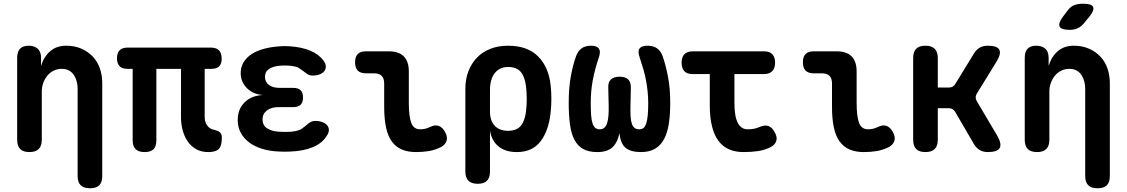

<svg xmlns="http://www.w3.org/2000/svg" viewBox="-20 -805 6040 1029"><path d="M204 -315V-56Q204 -23 187.5 -6.5Q171 10 138 10Q104 10 88 -6.5Q72 -23 72 -56V-495Q72 -528 87.5 -544Q103 -560 134 -560Q164 -560 182 -544Q200 -528 200 -495V-452Q216 -503 250 -531.5Q284 -560 334 -560Q380 -560 415.5 -544.5Q451 -529 476.5 -502.5Q502 -476 515 -439Q528 -402 528 -359V138Q528 172 512 188Q496 204 462 204Q429 204 412.5 188Q396 172 396 138V-331Q396 -350 391 -369Q386 -388 376 -403Q366 -418 350 -427Q334 -436 311 -436Q287 -436 267 -426Q247 -416 233 -398.5Q219 -381 211.5 -359.5Q204 -338 204 -315Z M1096 10Q1059 10 1031.5 -5.5Q1004 -21 986 -47Q968 -73 959 -107Q950 -141 950 -177V-436H818V-54Q818 -21 803 -5.5Q788 10 755 10Q723 10 707 -5.5Q691 -21 691 -54V-436H663Q634 -436 620.5 -450.5Q607 -465 607 -493Q607 -522 621.5 -536Q636 -550 664 -550H1108Q1139 -550 1153.5 -535.5Q1168 -521 1168 -490Q1168 -463 1154.5 -449.5Q1141 -436 1114 -436H1077V-179Q1077 -150 1091 -131.5Q1105 -113 1129 -109Q1152 -103 1160.5 -94Q1169 -85 1169 -67Q1169 -24 1153 -7Q1137 10 1096 10Z M1713 -481Q1725 -466 1726 -451Q1727 -436 1719 -425Q1711 -414 1694.5 -407Q1678 -400 1654 -400Q1644 -400 1636 -403.5Q1628 -407 1620.5 -412.5Q1613 -418 1605.5 -424Q1598 -430 1588 -436Q1579 -444 1565 -447.5Q1551 -451 1532 -453Q1519 -454 1506.5 -454Q1494 -454 1482 -453Q1444 -450 1422 -435.5Q1400 -421 1400 -393Q1400 -366 1421 -350Q1442 -334 1479 -334H1552Q1578 -334 1591 -321.5Q1604 -309 1604 -282Q1604 -256 1591 -243.5Q1578 -231 1552 -231H1474Q1434 -231 1410.5 -213Q1387 -195 1387 -165Q1387 -134 1410.5 -118Q1434 -102 1474 -99Q1490 -98 1507 -98Q1524 -98 1540 -99Q1562 -101 1578 -106Q1594 -111 1605 -121Q1613 -126 1620.5 -133Q1628 -140 1635 -145Q1642 -150 1650 -153.5Q1658 -157 1669 -157Q1692 -157 1709 -150Q1726 -143 1734.5 -132Q1743 -121 1742.5 -106.5Q1742 -92 1730 -75Q1706 -37 1657 -16.5Q1608 4 1540 7Q1524 8 1507 8Q1490 8 1474 7Q1425 5 1384.5 -7.5Q1344 -20 1315 -42Q1286 -64 1270 -94Q1254 -124 1254 -162Q1254 -220 1291 -256.5Q1328 -293 1390 -296Q1337 -299 1303.5 -332.5Q1270 -366 1270 -413Q1270 -446 1285.5 -471.5Q1301 -497 1328.5 -515Q1356 -533 1395 -543.5Q1434 -554 1482 -557Q1494 -558 1506.5 -558Q1519 -558 1532 -557Q1595 -553 1641.5 -534Q1688 -515 1713 -481Z M2171 -256Q2171 -181 2184 -146.5Q2197 -112 2232 -112Q2244 -112 2256.5 -114.5Q2269 -117 2284 -124Q2312 -138 2332 -130Q2352 -122 2365 -98Q2380 -71 2373.5 -50.5Q2367 -30 2344 -17Q2312 -1 2279 4.5Q2246 10 2210 10Q2166 10 2134 -3.5Q2102 -17 2080.5 -46Q2059 -75 2049 -121.5Q2039 -168 2039 -233V-358Q2039 -385 2025.5 -398.5Q2012 -412 1985 -412H1942Q1912 -412 1897.5 -426.5Q1883 -441 1883 -471Q1883 -501 1897.5 -515.5Q1912 -530 1942 -530H2063Q2117 -530 2144 -503Q2171 -476 2171 -422Z M2540 180Q2507 180 2490.5 163.5Q2474 147 2474 114V-328Q2474 -381 2490.5 -423.5Q2507 -466 2536.5 -496.5Q2566 -527 2608.5 -543.5Q2651 -560 2703 -560Q2807 -560 2864 -502.5Q2921 -445 2931 -348Q2935 -312 2935 -275.5Q2935 -239 2931 -202Q2921 -105 2877 -47.5Q2833 10 2750 10Q2689 10 2652 -20Q2615 -50 2606 -105V114Q2606 147 2590 163.5Q2574 180 2540 180ZM2703 -104Q2749 -104 2771 -130.5Q2793 -157 2799 -207Q2803 -241 2803 -275Q2803 -309 2799 -343Q2793 -393 2771 -419.5Q2749 -446 2703 -446Q2680 -446 2662 -437.5Q2644 -429 2631.5 -413Q2619 -397 2612.5 -374.5Q2606 -352 2606 -323V-207Q2606 -158 2631.5 -131Q2657 -104 2703 -104Z M3450 -560Q3482 -560 3502 -545.5Q3522 -531 3532 -502Q3548 -456 3560 -394Q3572 -332 3572 -254Q3572 -191 3564.5 -142Q3557 -93 3539 -59.5Q3521 -26 3491 -8Q3461 10 3415 10Q3360 10 3332.5 -13Q3305 -36 3300 -92Q3289 -39 3261 -14.5Q3233 10 3181 10Q3134 10 3104.5 -7Q3075 -24 3058 -57Q3041 -90 3034.5 -139.5Q3028 -189 3028 -254Q3028 -333 3039 -394.5Q3050 -456 3067 -503Q3077 -531 3096.5 -545.5Q3116 -560 3148 -560Q3178 -560 3189 -545.5Q3200 -531 3191 -502Q3179 -467 3170.5 -435Q3162 -403 3156.5 -373Q3151 -343 3148.5 -313.5Q3146 -284 3146 -251Q3146 -214 3148 -187.5Q3150 -161 3155.5 -144Q3161 -127 3170.5 -119.5Q3180 -112 3194 -112Q3209 -112 3218.5 -120Q3228 -128 3233.5 -144.5Q3239 -161 3241 -186Q3243 -211 3242 -246L3240 -333Q3238 -364 3254 -379Q3270 -394 3301 -394Q3332 -394 3347 -379Q3362 -364 3361 -333L3359 -243Q3358 -207 3359.5 -182Q3361 -157 3366.5 -141.5Q3372 -126 3381.5 -119Q3391 -112 3406 -112Q3420 -112 3429 -119.5Q3438 -127 3443.5 -144Q3449 -161 3451.5 -187.5Q3454 -214 3454 -251Q3454 -284 3451 -313.5Q3448 -343 3442.5 -373Q3437 -403 3428 -434Q3419 -465 3407 -501Q3397 -531 3408 -545.5Q3419 -560 3450 -560Z M4074 -530Q4104 -530 4119 -514.5Q4134 -499 4134 -469.5Q4134 -440 4119 -424Q4104 -408 4074 -408H3916V-256Q3916 -181 3934 -146.5Q3952 -112 3987 -112Q4003 -112 4018.5 -114.5Q4034 -117 4050 -124Q4079 -137 4098.5 -129.5Q4118 -122 4131 -98Q4147 -71 4140.5 -50Q4134 -29 4111 -17Q4077 0 4041 5Q4005 10 3965 10Q3921 10 3887.5 -4.5Q3854 -19 3831 -49.5Q3808 -80 3796 -127.5Q3784 -175 3784 -240V-408H3692Q3662 -408 3647.5 -423.5Q3633 -439 3633 -468Q3633 -499 3648 -514.5Q3663 -530 3694 -530Z M4571 -256Q4571 -181 4584 -146.5Q4597 -112 4632 -112Q4644 -112 4656.5 -114.5Q4669 -117 4684 -124Q4712 -138 4732 -130Q4752 -122 4765 -98Q4780 -71 4773.5 -50.5Q4767 -30 4744 -17Q4712 -1 4679 4.5Q4646 10 4610 10Q4566 10 4534 -3.5Q4502 -17 4480.5 -46Q4459 -75 4449 -121.5Q4439 -168 4439 -233V-358Q4439 -385 4425.5 -398.5Q4412 -412 4385 -412H4342Q4312 -412 4297.5 -426.5Q4283 -441 4283 -471Q4283 -501 4297.5 -515.5Q4312 -530 4342 -530H4463Q4517 -530 4544 -503Q4571 -476 4571 -422Z M4940 10Q4906 10 4890 -6.5Q4874 -23 4874 -56V-494Q4874 -527 4890 -543.5Q4906 -560 4940 -560Q4973 -560 4989.5 -543.5Q5006 -527 5006 -494V-336H5066Q5078 -336 5086.5 -341Q5095 -346 5101 -357L5199 -517Q5212 -539 5230.5 -549.5Q5249 -560 5273 -560Q5324 -560 5335.5 -539Q5347 -518 5321 -475L5215 -303Q5209 -293 5209 -283Q5209 -273 5215 -263L5325 -77Q5350 -33 5337.5 -11.5Q5325 10 5274 10Q5249 10 5230.5 -1Q5212 -12 5199 -34L5100 -204Q5095 -214 5086 -219.5Q5077 -225 5065 -225H5006V-56Q5006 -23 4989.5 -6.5Q4973 10 4940 10Z M5604 -315V-56Q5604 -23 5587.5 -6.5Q5571 10 5538 10Q5504 10 5488 -6.5Q5472 -23 5472 -56V-495Q5472 -528 5487.5 -544Q5503 -560 5534 -560Q5564 -560 5582 -544Q5600 -528 5600 -495V-452Q5616 -503 5650 -531.5Q5684 -560 5734 -560Q5780 -560 5815.5 -544.5Q5851 -529 5876.5 -502.5Q5902 -476 5915 -439Q5928 -402 5928 -359V138Q5928 172 5912 188Q5896 204 5862 204Q5829 204 5812.5 188Q5796 172 5796 138V-331Q5796 -350 5791 -369Q5786 -388 5776 -403Q5766 -418 5750 -427Q5734 -436 5711 -436Q5687 -436 5667 -426Q5647 -416 5633 -398.5Q5619 -381 5611.5 -359.5Q5604 -338 5604 -315ZM5788 -679Q5773 -661 5754.5 -653Q5736 -645 5713 -645Q5668 -645 5659 -662.5Q5650 -680 5677 -716L5702 -749Q5719 -771 5738.5 -778Q5758 -785 5785 -785Q5831 -785 5838.5 -767.5Q5846 -750 5818 -715Z"/></svg>

Font: Maple Mono Normal NL
Style: Bold
Weight: 700
Monospace: yes
Designer: subframe7536
Version: Version 7.000